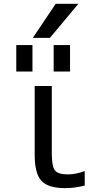

<svg xmlns="http://www.w3.org/2000/svg" viewBox="-20 -976 502 1008"><path d="M242.2 -777.3H152.3L272.5 -956.1H391.6ZM65.4 -600.6V-739.3H150.4V-600.6ZM261.7 -600.6V-739.3H347.7V-600.6ZM252 -169.9Q252 -101.6 268.6 -81.1Q285.2 -60.5 335 -60.5Q379.9 -60.5 424.8 -78.1V-2Q374 11.7 322.3 11.7Q233.4 11.7 197.8 -26.4Q162.1 -64.5 162.1 -163.1V-524.4H252Z"/></svg>

Font: Gen Shin Gothic Regular
Style: Regular
Weight: 400
Designer: [Source Han Sans]
Ryoko NISHIZUKA  (kana & ideographs); Paul D. Hunt (Latin, Greek & Cyrillic); Wenlong ZHANG  (bopomofo
Version: Version 1.002.20150607